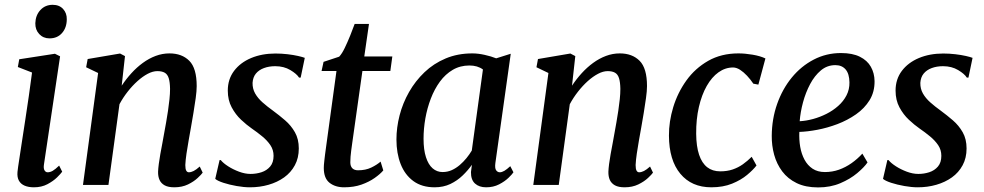

<svg xmlns="http://www.w3.org/2000/svg" viewBox="-20 -788 4192 818"><path d="M124.5 10Q101.5 10 85 3Q68.5 -4 60.5 -18.5Q52.5 -33 54.5 -55.5Q56.5 -74.5 61.8 -107.8Q67 -141 73.5 -184.8Q80 -228.5 87.8 -278Q95.5 -327.5 102.8 -378.8Q110 -430 116.5 -479L56 -502.5L62 -535.5L214 -559L236 -548L167.5 -89Q164.5 -71 169.5 -62.5Q174.5 -54 183 -54Q193.5 -54 204.5 -60.2Q215.5 -66.5 232 -82.5L245 -56.5Q239 -48 223 -32.2Q207 -16.5 182 -3.2Q157 10 124.5 10ZM191 -624.5Q164.5 -624.5 147.2 -642.8Q130 -661 130.5 -689Q131.5 -723 152 -745.2Q172.5 -767.5 204.5 -767.5Q232.5 -767.5 248.8 -749.8Q265 -732 264.5 -706Q264.5 -670.5 244.5 -647.5Q224.5 -624.5 191 -624.5Z M498.5 -423Q517 -451 539.8 -476Q562.5 -501 588.5 -520Q614.5 -539 643.2 -549.8Q672 -560.5 702 -560.5Q755 -560.5 786.5 -529Q818 -497.5 818 -421Q818 -400.5 813.8 -370Q809.5 -339.5 804 -306.2Q798.5 -273 793.5 -245Q789 -219.5 783.8 -190.2Q778.5 -161 774.5 -133.5Q770.5 -106 769.5 -85Q769.5 -68 773.5 -61Q777.5 -54 784.5 -54Q794 -54 805 -59.5Q816 -65 831 -78.5L843.5 -52.5Q838.5 -45 822.2 -29.8Q806 -14.5 780.8 -2.2Q755.5 10 722.5 10Q697 10 681.8 1.8Q666.5 -6.5 659.8 -21.2Q653 -36 653.5 -56.5Q654 -70 656.5 -89.5Q659 -109 663 -131.2Q667 -153.5 671.5 -176.8Q676 -200 679.5 -221Q683.5 -242.5 687.8 -266.8Q692 -291 695.8 -316.2Q699.5 -341.5 702 -365.2Q704.5 -389 704.5 -409.5Q704 -438.5 698.8 -455Q693.5 -471.5 681.8 -478.2Q670 -485 650.5 -485Q631 -485 609.2 -473.5Q587.5 -462 565.8 -442.5Q544 -423 524 -397.5Q504 -372 489 -344L442 0H333.5L398 -477L347 -501.5L353.5 -536.5L491.5 -560L512.5 -549Z M1261 -457.5H1254Q1244.5 -473 1217 -489.5Q1189.5 -506 1152.5 -506Q1126 -506 1104.5 -498Q1083 -490 1070.2 -474.5Q1057.5 -459 1056 -435Q1055.5 -410 1067 -389.8Q1078.5 -369.5 1098.5 -351.8Q1118.5 -334 1143 -316.5Q1169.5 -297 1194.8 -275.2Q1220 -253.5 1236.5 -224.5Q1253 -195.5 1253 -155.5Q1253 -115 1236.2 -84Q1219.5 -53 1190.5 -32.2Q1161.5 -11.5 1124.2 -0.8Q1087 10 1045 10Q1019 10 988 4.5Q957 -1 931.8 -9.2Q906.5 -17.5 897 -26L915.5 -106H920.5Q931 -93 952 -79.5Q973 -66 998.5 -56.5Q1024 -47 1047.5 -47Q1071.5 -47 1094 -54.2Q1116.5 -61.5 1131 -78.5Q1145.5 -95.5 1145.5 -124Q1145.5 -149.5 1132 -169.5Q1118.5 -189.5 1097.2 -207Q1076 -224.5 1052 -241Q1031 -255.5 1007.2 -277.8Q983.5 -300 967 -330.8Q950.5 -361.5 950.5 -402Q950.5 -450.5 977.2 -486Q1004 -521.5 1050 -540.8Q1096 -560 1153.5 -560Q1179.5 -560 1205 -557Q1230.5 -554 1250.2 -549.5Q1270 -545 1278.5 -541.5Z M1480.5 -177.5Q1478 -159.5 1476.2 -145.8Q1474.5 -132 1473.5 -120.5Q1472.5 -109 1472.5 -96.5Q1472.5 -80 1481 -71.2Q1489.5 -62.5 1505.5 -62.5Q1537.5 -62.5 1561.5 -74Q1585.5 -85.5 1601.5 -99.5L1613 -62Q1600 -46.5 1576.2 -29.8Q1552.5 -13 1520 -1.5Q1487.5 10 1446 10Q1408.5 10 1384 -9.2Q1359.5 -28.5 1359.5 -72.5Q1359.5 -78 1360 -85.5Q1360.5 -93 1361.8 -103.8Q1363 -114.5 1364.8 -129.2Q1366.5 -144 1369.5 -164L1413.5 -485.5H1350L1358.5 -524.5L1425 -546.5Q1436.5 -558.5 1448.5 -583.2Q1460.5 -608 1471.8 -636Q1483 -664 1491 -686H1552L1532 -547.5H1651.5L1643 -485.5H1524Z M2090.5 -93.5Q2087.5 -71 2093.8 -62.5Q2100 -54 2109.5 -54Q2118 -54 2128.8 -60.2Q2139.5 -66.5 2154 -80L2167.5 -54Q2162.5 -46 2146.5 -30.5Q2130.5 -15 2106.2 -2.5Q2082 10 2051 10Q2021.5 10 2003.8 -6Q1986 -22 1986.5 -55L1990.5 -86Q1974 -62.5 1951.2 -40.5Q1928.5 -18.5 1898.8 -4.2Q1869 10 1831.5 10Q1777.5 10 1741.2 -16.5Q1705 -43 1687 -89Q1669 -135 1669 -193.5Q1669 -244.5 1682.5 -296.8Q1696 -349 1722.8 -396Q1749.5 -443 1788.5 -480.2Q1827.5 -517.5 1878.8 -539Q1930 -560.5 1992.5 -560.5Q2017 -560.5 2045 -554.2Q2073 -548 2094 -539.5L2156 -559ZM2037.5 -492Q2026 -500.5 2011.5 -504.8Q1997 -509 1980 -509Q1940.5 -509 1909 -490.5Q1877.5 -472 1854.2 -440.2Q1831 -408.5 1815.5 -368Q1800 -327.5 1792.2 -283.5Q1784.5 -239.5 1784.5 -197Q1784.5 -150 1794.8 -118.2Q1805 -86.5 1823.2 -70.8Q1841.5 -55 1865.5 -55Q1886.5 -55 1904.8 -63.2Q1923 -71.5 1938.8 -85Q1954.5 -98.5 1967.5 -114.5Q1980.5 -130.5 1990 -146.5Z M2417 -423Q2435.5 -451 2458.2 -476Q2481 -501 2507 -520Q2533 -539 2561.8 -549.8Q2590.5 -560.5 2620.5 -560.5Q2673.5 -560.5 2705 -529Q2736.5 -497.5 2736.5 -421Q2736.5 -400.5 2732.2 -370Q2728 -339.5 2722.5 -306.2Q2717 -273 2712 -245Q2707.5 -219.5 2702.2 -190.2Q2697 -161 2693 -133.5Q2689 -106 2688 -85Q2688 -68 2692 -61Q2696 -54 2703 -54Q2712.5 -54 2723.5 -59.5Q2734.5 -65 2749.5 -78.5L2762 -52.5Q2757 -45 2740.8 -29.8Q2724.5 -14.5 2699.2 -2.2Q2674 10 2641 10Q2615.5 10 2600.2 1.8Q2585 -6.5 2578.2 -21.2Q2571.5 -36 2572 -56.5Q2572.5 -70 2575 -89.5Q2577.5 -109 2581.5 -131.2Q2585.5 -153.5 2590 -176.8Q2594.5 -200 2598 -221Q2602 -242.5 2606.2 -266.8Q2610.5 -291 2614.2 -316.2Q2618 -341.5 2620.5 -365.2Q2623 -389 2623 -409.5Q2622.5 -438.5 2617.2 -455Q2612 -471.5 2600.2 -478.2Q2588.5 -485 2569 -485Q2549.5 -485 2527.8 -473.5Q2506 -462 2484.2 -442.5Q2462.5 -423 2442.5 -397.5Q2422.5 -372 2407.5 -344L2360.5 0H2252L2316.5 -477L2265.5 -501.5L2272 -536.5L2410 -560L2431 -549Z M3010.5 10Q2926.5 10 2878.5 -47.8Q2830.5 -105.5 2830 -210Q2829.5 -269.5 2848.2 -331.2Q2867 -393 2904.2 -445Q2941.5 -497 2997.2 -528.8Q3053 -560.5 3126 -560.5Q3154 -560.5 3186.5 -555Q3219 -549.5 3241 -539L3211 -427.5L3189.5 -431.5Q3177.5 -449.5 3162.8 -465.2Q3148 -481 3132.8 -490.8Q3117.5 -500.5 3103 -500.5Q3070 -500.5 3041.2 -480Q3012.5 -459.5 2991 -421.8Q2969.5 -384 2957.5 -332Q2945.5 -280 2946 -218Q2946.5 -164 2958.5 -128.5Q2970.5 -93 2993 -75.5Q3015.5 -58 3048.5 -58Q3078 -58 3101.5 -66Q3125 -74 3144.8 -88Q3164.5 -102 3182.5 -120L3203 -83Q3189.5 -65 3163.2 -43Q3137 -21 3098.8 -5.5Q3060.5 10 3010.5 10Z M3676 -96Q3662 -75.5 3632.2 -50.5Q3602.5 -25.5 3560.2 -7.5Q3518 10.5 3465.5 10.5Q3412 10.5 3374 -8Q3336 -26.5 3312.5 -58Q3289 -89.5 3278.2 -128.8Q3267.5 -168 3268 -209.5Q3268.5 -281.5 3291 -345.2Q3313.5 -409 3353.5 -457.8Q3393.5 -506.5 3447 -534.2Q3500.5 -562 3563 -562Q3612 -562 3643.5 -546.2Q3675 -530.5 3690.2 -503.5Q3705.5 -476.5 3706 -442.5Q3706.5 -396.5 3684.8 -361.2Q3663 -326 3626.8 -300.8Q3590.5 -275.5 3547.5 -259.2Q3504.5 -243 3462 -235Q3419.5 -227 3385.5 -226Q3384 -193 3389.2 -162.5Q3394.5 -132 3407.5 -107.8Q3420.5 -83.5 3442 -69.2Q3463.5 -55 3494.5 -55Q3526 -55 3554.2 -65Q3582.5 -75 3607.8 -92.8Q3633 -110.5 3654 -133.5ZM3539 -510.5Q3504 -510.5 3477.2 -488Q3450.5 -465.5 3431.5 -429.8Q3412.5 -394 3401.2 -352.2Q3390 -310.5 3387 -271.5Q3414.5 -273 3444 -281Q3473.5 -289 3501.2 -303Q3529 -317 3551.2 -336.8Q3573.5 -356.5 3586.5 -381.8Q3599.5 -407 3599 -437Q3598.5 -473.5 3582.8 -492Q3567 -510.5 3539 -510.5Z M4106 -457.5H4099Q4089.5 -473 4062 -489.5Q4034.5 -506 3997.5 -506Q3971 -506 3949.5 -498Q3928 -490 3915.2 -474.5Q3902.5 -459 3901 -435Q3900.5 -410 3912 -389.8Q3923.5 -369.5 3943.5 -351.8Q3963.5 -334 3988 -316.5Q4014.5 -297 4039.8 -275.2Q4065 -253.5 4081.5 -224.5Q4098 -195.5 4098 -155.5Q4098 -115 4081.2 -84Q4064.5 -53 4035.5 -32.2Q4006.5 -11.5 3969.2 -0.8Q3932 10 3890 10Q3864 10 3833 4.5Q3802 -1 3776.8 -9.2Q3751.5 -17.5 3742 -26L3760.5 -106H3765.5Q3776 -93 3797 -79.5Q3818 -66 3843.5 -56.5Q3869 -47 3892.5 -47Q3916.5 -47 3939 -54.2Q3961.5 -61.5 3976 -78.5Q3990.5 -95.5 3990.5 -124Q3990.5 -149.5 3977 -169.5Q3963.5 -189.5 3942.2 -207Q3921 -224.5 3897 -241Q3876 -255.5 3852.2 -277.8Q3828.5 -300 3812 -330.8Q3795.5 -361.5 3795.5 -402Q3795.5 -450.5 3822.2 -486Q3849 -521.5 3895 -540.8Q3941 -560 3998.5 -560Q4024.5 -560 4050 -557Q4075.5 -554 4095.2 -549.5Q4115 -545 4123.5 -541.5Z"/></svg>

Font: Merriweather 36pt Medium
Style: Italic
Weight: 500
Italic angle: -7.8°
Version: Version 2.101